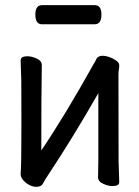

<svg xmlns="http://www.w3.org/2000/svg" viewBox="-20 -705 540 744"><path d="M121 19Q100 19 80 3Q60 -13 60 -31Q63 -61 63 -225Q63 -374 62.5 -395Q62 -416 61 -438.5Q60 -461 60 -471Q60 -487 86 -487Q103 -487 122.5 -478Q142 -469 142 -453Q140 -335 140 -122Q231 -256 344 -459Q346 -460 352.5 -474.5Q359 -489 378 -489Q389 -489 403.5 -484Q418 -479 430 -470.5Q442 -462 442 -452Q442 -441 440.5 -434.5Q439 -428 439 -415Q439 -100 439.5 -79.5Q440 -59 441 -35Q442 -11 442 1Q442 16 415 16Q399 16 379.5 7Q360 -2 360 -18L361 -81V-344Q264 -174 164 -23Q155 -10 147.5 4.5Q140 19 121 19ZM142 -611Q117 -611 117 -649Q117 -685 143 -685H348Q373 -685 373 -648Q373 -611 347 -611Z"/></svg>

Font: LXGW WenKai Mono Medium
Style: Regular
Weight: 500
Monospace: yes
Designer: LXGW / Fontworks Inc.
Foundry: LXGW / Fontworks Inc.
Version: Version 1.520; June 14, 2025